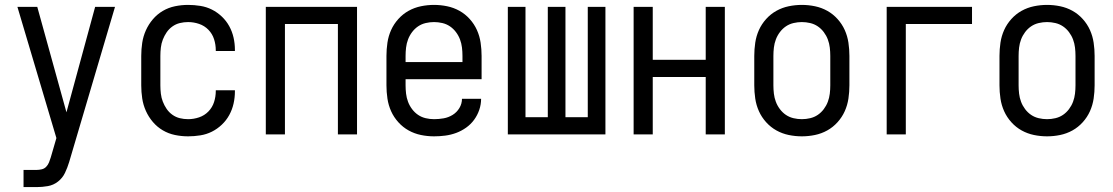

<svg xmlns="http://www.w3.org/2000/svg" viewBox="-20 -548 4540 783"><path d="M76 215V145H129Q139 145 150 142.5Q161 140 168.5 132Q176 124 180 114Q184 104 187 94L210 15L51 -520H132L251 -90L368 -520H449L262 113Q255 136 245 157Q235 178 216.5 192.5Q198 207 175 211Q152 215 129 215Z M747 8Q720 8 693.5 2.5Q667 -3 644 -16.5Q621 -30 603.5 -50.5Q586 -71 575 -95.5Q564 -120 560 -146.5Q556 -173 556 -200V-320Q556 -347 560 -373.5Q564 -400 575 -424.5Q586 -449 603.5 -469.5Q621 -490 644 -503.5Q667 -517 693.5 -522.5Q720 -528 747 -528Q772 -528 797 -524Q822 -520 844 -509Q866 -498 884.5 -480.5Q903 -463 915 -441Q927 -419 932.5 -394.5Q938 -370 938 -345V-340H860V-343Q860 -366 853 -388Q846 -410 830 -426.5Q814 -443 792 -450.5Q770 -458 747 -458Q730 -458 713.5 -454Q697 -450 683 -440Q669 -430 659.5 -416Q650 -402 644 -386.5Q638 -371 636 -354Q634 -337 634 -320V-200Q634 -183 636 -166Q638 -149 644 -133.5Q650 -118 659.5 -104Q669 -90 683 -80Q697 -70 713.5 -66Q730 -62 747 -62Q770 -62 792 -69.5Q814 -77 830 -93.5Q846 -110 853 -132Q860 -154 860 -177V-180H938V-175Q938 -150 932.5 -125.5Q927 -101 915 -79Q903 -57 884.5 -39.5Q866 -22 844 -11Q822 0 797 4Q772 8 747 8Z M1064 0V-520H1436V0H1358V-450H1142V0Z M1750 8Q1723 8 1696.5 2.5Q1670 -3 1646.5 -16Q1623 -29 1604.5 -49.5Q1586 -70 1575 -94.5Q1564 -119 1560 -146Q1556 -173 1556 -200V-320Q1556 -347 1560 -374Q1564 -401 1575 -425.5Q1586 -450 1604.5 -470.5Q1623 -491 1646.5 -504Q1670 -517 1696.5 -522.5Q1723 -528 1750 -528Q1777 -528 1803.5 -522.5Q1830 -517 1853.5 -504Q1877 -491 1895.5 -470.5Q1914 -450 1925 -425.5Q1936 -401 1940 -374Q1944 -347 1944 -320V-225H1634V-200Q1634 -183 1636 -166Q1638 -149 1644 -133Q1650 -117 1660.5 -103Q1671 -89 1685 -79.5Q1699 -70 1716 -66Q1733 -62 1750 -62Q1770 -62 1789.5 -65.5Q1809 -69 1826 -79.5Q1843 -90 1853.5 -107.5Q1864 -125 1864 -145H1942Q1942 -122 1934.5 -100Q1927 -78 1913.5 -59.5Q1900 -41 1881 -27.5Q1862 -14 1840.5 -6Q1819 2 1796 5Q1773 8 1750 8ZM1866 -295V-320Q1866 -337 1864 -354Q1862 -371 1856 -387Q1850 -403 1839.5 -417Q1829 -431 1815 -440.5Q1801 -450 1784 -454Q1767 -458 1750 -458Q1733 -458 1716 -454Q1699 -450 1685 -440.5Q1671 -431 1660.5 -417Q1650 -403 1644 -387Q1638 -371 1636 -354Q1634 -337 1634 -320V-295Z M2051 0V-520H2123V-70H2214V-520H2286V-70H2377V-520H2449V0Z M2564 0V-520H2642V-304H2858V-520H2936V0H2858V-234H2642V0Z M3250 8Q3223 8 3196.5 2.5Q3170 -3 3146.5 -16Q3123 -29 3104.5 -49.5Q3086 -70 3075 -94.5Q3064 -119 3060 -146Q3056 -173 3056 -200V-320Q3056 -347 3060 -374Q3064 -401 3075 -425.5Q3086 -450 3104.5 -470.5Q3123 -491 3146.5 -504Q3170 -517 3196.5 -522.5Q3223 -528 3250 -528Q3277 -528 3303.5 -522.5Q3330 -517 3353.5 -504Q3377 -491 3395.5 -470.5Q3414 -450 3425 -425.5Q3436 -401 3440 -374Q3444 -347 3444 -320V-200Q3444 -173 3440 -146Q3436 -119 3425 -94.5Q3414 -70 3395.5 -49.5Q3377 -29 3353.5 -16Q3330 -3 3303.5 2.5Q3277 8 3250 8ZM3250 -62Q3267 -62 3284 -66Q3301 -70 3315 -79.5Q3329 -89 3339.5 -103Q3350 -117 3356 -133Q3362 -149 3364 -166Q3366 -183 3366 -200V-320Q3366 -337 3364 -354Q3362 -371 3356 -387Q3350 -403 3339.5 -417Q3329 -431 3315 -440.5Q3301 -450 3284 -454Q3267 -458 3250 -458Q3233 -458 3216 -454Q3199 -450 3185 -440.5Q3171 -431 3160.5 -417Q3150 -403 3144 -387Q3138 -371 3136 -354Q3134 -337 3134 -320V-200Q3134 -183 3136 -166Q3138 -149 3144 -133Q3150 -117 3160.5 -103Q3171 -89 3185 -79.5Q3199 -70 3216 -66Q3233 -62 3250 -62Z M3596 0V-520H3944V-450H3674V0Z M4250 8Q4223 8 4196.5 2.5Q4170 -3 4146.5 -16Q4123 -29 4104.5 -49.5Q4086 -70 4075 -94.5Q4064 -119 4060 -146Q4056 -173 4056 -200V-320Q4056 -347 4060 -374Q4064 -401 4075 -425.5Q4086 -450 4104.5 -470.5Q4123 -491 4146.5 -504Q4170 -517 4196.5 -522.5Q4223 -528 4250 -528Q4277 -528 4303.5 -522.5Q4330 -517 4353.5 -504Q4377 -491 4395.5 -470.5Q4414 -450 4425 -425.5Q4436 -401 4440 -374Q4444 -347 4444 -320V-200Q4444 -173 4440 -146Q4436 -119 4425 -94.5Q4414 -70 4395.5 -49.5Q4377 -29 4353.5 -16Q4330 -3 4303.5 2.5Q4277 8 4250 8ZM4250 -62Q4267 -62 4284 -66Q4301 -70 4315 -79.5Q4329 -89 4339.5 -103Q4350 -117 4356 -133Q4362 -149 4364 -166Q4366 -183 4366 -200V-320Q4366 -337 4364 -354Q4362 -371 4356 -387Q4350 -403 4339.5 -417Q4329 -431 4315 -440.5Q4301 -450 4284 -454Q4267 -458 4250 -458Q4233 -458 4216 -454Q4199 -450 4185 -440.5Q4171 -431 4160.5 -417Q4150 -403 4144 -387Q4138 -371 4136 -354Q4134 -337 4134 -320V-200Q4134 -183 4136 -166Q4138 -149 4144 -133Q4150 -117 4160.5 -103Q4171 -89 4185 -79.5Q4199 -70 4216 -66Q4233 -62 4250 -62Z"/></svg>

Font: Iosevka srxl
Style: Regular
Weight: 400
Monospace: yes
Designer: Belleve Invis
Foundry: Belleve Invis
Version: Version 33.0.1; ttfautohint (v1.8.3)